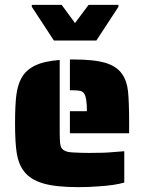

<svg xmlns="http://www.w3.org/2000/svg" viewBox="-20 -763 597 791"><path d="M268 -305H338Q338 -361 327 -377Q321 -386 311 -388.5Q301 -391 282 -391H268V-518H282Q368 -518 414.5 -504Q461 -490 483 -458Q503 -430 507.5 -386Q512 -342 512 -254V-214H268ZM79 -57Q56 -87 49 -131.5Q42 -176 42 -254Q42 -326 47 -368.5Q52 -411 68 -441Q86 -474 123.5 -492.5Q161 -511 226 -516V-214Q226 -180 229 -165.5Q232 -151 243 -144Q255 -136 280 -135Q312 -133 348 -133Q412 -133 441 -136L492 -140V-11Q452 1 382 5Q348 8 302 8Q210 8 157.5 -7.5Q105 -23 79 -57ZM111 -735V-743H234L289 -668L345 -743H468V-735L377 -596H202Z"/></svg>

Font: Saira Stencil
Style: Regular
Weight: 400
Designer: Hector Gatti with collaboration of the Omnibus-Type team
Foundry: Omnibus-Type
Version: Version 1.003